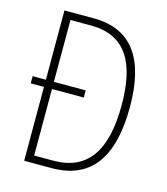

<svg xmlns="http://www.w3.org/2000/svg" viewBox="-108 -798 765 881"><g transform="rotate(15 275.0 -357.0)"><path d="M228 -714H89V-385H26V-351H89V0H219C406 0 494 -124 494 -364C494 -594 408 -714 228 -714ZM223 -679C388 -679 455 -567 455 -362C455 -146 381 -35 218 -35H127V-351H278V-385H127V-679Z"/></g></svg>

Font: Noto Sans Georgian Condensed ExtraLight
Style: Regular
Weight: 200
Width: 3
Designer: Monotype Design Team, Akaki Razmadze
Foundry: Google LLC
Version: Version 2.005